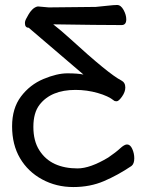

<svg xmlns="http://www.w3.org/2000/svg" viewBox="-20 -733 592 775"><path d="M275.9 22Q207 22 149.9 -9Q92.8 -40 60.8 -94.5Q28.8 -148.9 28.8 -223.1Q28.8 -295.9 64.7 -343.5Q100.6 -391.1 155.3 -414.1Q210 -437 252 -437Q293 -437 316.9 -432.1L95.7 -621.1Q80.6 -621.1 80.6 -640.1Q80.6 -649.9 88.9 -663.1Q108.9 -703.1 132.8 -707L176.8 -703.1L366.7 -705.1Q388.7 -707 414.8 -710Q440.9 -712.9 452.6 -712.9Q467.8 -712.9 478.8 -692.9Q489.7 -672.9 489.7 -654.8Q489.7 -631.8 470.7 -631.8Q382.8 -631.8 194.8 -634.8Q225.6 -610.8 262.7 -577.1Q418.9 -434.1 469.7 -408.2Q485.8 -399.9 485.8 -379.9Q485.8 -361.8 472.4 -343Q459 -324.2 450.9 -324.2Q442.9 -324.2 439.9 -327.1Q418 -345.2 374.3 -357.7Q330.6 -370.1 284.7 -370.1Q186 -370.1 139.6 -310.1Q114.7 -277.8 114.7 -220.9Q114.7 -164.1 138.7 -126.5Q162.6 -88.9 201.7 -71Q240.7 -53.2 293 -53.2Q343.8 -53.2 417 -97.2Q447.8 -118.2 464.8 -134Q481.9 -149.9 492.7 -149.9Q505.9 -149.9 513.9 -131.8Q522 -113.8 522 -94.2Q522 -71.8 510.7 -63Q455.6 -25.9 399.7 -2Q343.8 22 275.9 22Z"/></svg>

Font: LXGW WenKai GB Screen
Style: Regular
Weight: 400
Designer: LXGW / Fontworks Inc.
Foundry: LXGW / Fontworks Inc.
Version: Version 1.321;February 19, 2024;FontCreator 14.0.0.2901 64-b